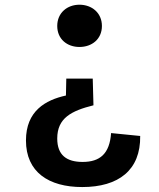

<svg xmlns="http://www.w3.org/2000/svg" viewBox="-20 -560 660 795"><path d="M309 -540.5C258.5 -540.5 217 -507 217 -452.5C217 -397.5 258.5 -365.5 309 -365.5C360 -365.5 402 -397.5 402 -452.5C402 -507 360 -540.5 309 -540.5ZM87.5 21.5C87.5 152.5 181.5 214.5 320.5 214.5C471 214.5 562.5 144.5 560.5 3L440 -9C434 76.5 394 110.5 322 110.5C256 110.5 217 82.5 217 13.5C217 -71 275 -101 367 -124L364 -234.5H254.5L253 -164.5C168.5 -146 87.5 -100.5 87.5 21.5Z"/></svg>

Font: Monaspace Argon SemiBold
Style: Regular
Weight: 600
Designer: Riley Cran & the Lettermatic Team
Foundry: Lettermatic
Version: Version 1.000 (Monaspace Argon)